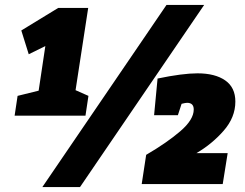

<svg xmlns="http://www.w3.org/2000/svg" viewBox="-20 -743 990 775"><path d="M336 -711 285 -379 337 -356 325 -276H39L51 -356L136 -377L163 -557L96 -524L66 -620L215 -711ZM303 12H151L652 -723H804ZM773 -125H899L879 0H552L570 -118Q654 -167 708 -213.5Q762 -260 762 -301Q762 -328 735 -328Q729 -328 713 -324L698 -278H602L616 -426Q717 -447 777 -447Q848 -447 889 -418.5Q930 -390 930 -333Q930 -269 882.5 -215Q835 -161 773 -125Z"/></svg>

Font: Bitter Pro Black
Style: Italic
Weight: 900
Italic angle: -9°
Designer: Sol Matas, and Bitter project Authors
Foundry: Sol Matas
Version: Version 1.010